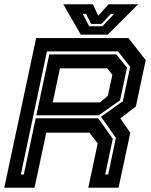

<svg xmlns="http://www.w3.org/2000/svg" viewBox="-32 -878 706 898"><path d="M-12 0 137 -700H568.5L649.5 -597L603.5 -380L530.5 -324L577.5 -257.5L522.5 0H381L425 -207.5L386 -257.5H184.5L129.5 0ZM65.5 -62H79.5L135 -325H427L495.5 -229L460 -62H474L510 -233L440.5 -332L542.5 -404.5L577 -565.5L520 -637.5H187.5ZM214.5 -399H435.5L472.5 -430L493.5 -528L469.5 -558.5H248.5ZM138 -339 198.5 -623.5H512L562 -561.5L529.5 -409L430 -339ZM346 -716 264 -858H402.5L427.5 -804L475.5 -858H614L472 -716ZM385 -755H447L502 -813H486.5L442.5 -766H394.5L370.5 -813H355Z"/></svg>

Font: Tourney Thin
Style: Italic
Weight: 100
Italic angle: -12°
Designer: Tyler Finck
Foundry: Etcetera Type Co
Version: Version 1.015